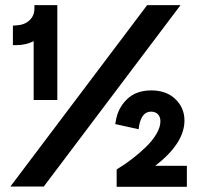

<svg xmlns="http://www.w3.org/2000/svg" viewBox="-20 -720 813 741"><path d="M109.9 -334V-561Q78.6 -545.9 44.9 -545.9H29.8V-621.1L43.9 -622.1Q75.2 -624 94 -641.8Q112.8 -659.7 112.8 -687V-700.2H201.2V-334ZM20 0 547.9 -700.2H676.8L148.9 0ZM430.2 1V-65.9L436 -69.8Q463.4 -86.4 489.5 -106.4Q515.6 -126.5 541.5 -151.1Q567.4 -175.8 583.3 -202.4Q599.1 -229 599.1 -252Q599.1 -269 589.4 -279.1Q579.6 -289.1 563 -289.1Q527.3 -289.1 517.1 -235.8L515.1 -221.2L424.8 -241.2L426.8 -252Q434.1 -301.3 469.2 -336.2Q504.4 -371.1 564 -371.1Q622.1 -371.1 657 -337.4Q691.9 -303.7 691.9 -254.9Q691.9 -167 579.1 -80.1H701.2V1Z"/></svg>

Font: Fixel Text SemiBold
Style: Regular
Weight: 600
Width: 4
Designer: AlfaBravo + MacPaw
Foundry: Kyrylo Tkachov, Marchela Mozhyna, Serhii Makarenko, Maria Weinstein, Zakhar Kryvoshyya
Version: Version 1.211